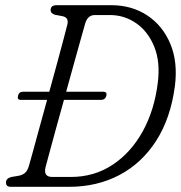

<svg xmlns="http://www.w3.org/2000/svg" viewBox="-20 -720 697 740"><path d="M3 -16.5Q3 -33 24.5 -38L51.5 -42.5Q67 -45.5 76.5 -53.8Q86 -62 91.5 -81Q94.5 -90.5 104.8 -128.2Q115 -166 130 -220.5Q145 -275 161.5 -335H60.5Q45 -335 49.5 -351Q53 -366.5 69 -366.5H170Q186.5 -425.5 201 -479.8Q215.5 -534 226 -573Q236.5 -612 239.5 -625Q246.5 -652 221.5 -657.5L192 -663Q175 -668 175 -681.5Q175.5 -700 198.5 -700H409Q487.5 -700 547.2 -660.8Q607 -621.5 636.5 -551Q666 -480.5 654 -387.5Q637.5 -264 581.8 -177.2Q526 -90.5 439.8 -45.2Q353.5 0 246.5 0H21.5Q3 0 3 -16.5ZM253 -38Q343 -38 413.8 -84.8Q484.5 -131.5 529.8 -213.2Q575 -295 588 -400Q598.5 -481 574.5 -540Q550.5 -599 504.8 -630.5Q459 -662 404 -662H345.5Q317.5 -662 308 -628.5Q305.5 -619.5 294.5 -580.5Q283.5 -541.5 267.8 -485Q252 -428.5 235 -366.5H378Q393.5 -366.5 390 -351Q385.5 -335 369.5 -335H226.5Q209.5 -274.5 194.5 -219.5Q179.5 -164.5 169 -125.8Q158.5 -87 155.5 -75.5Q146.5 -38 181.5 -38Z"/></svg>

Font: Fraunces 144pt SuperSoft Light
Style: Italic
Weight: 300
Italic angle: -16°
Version: Version 1.000;[b76b70a41]